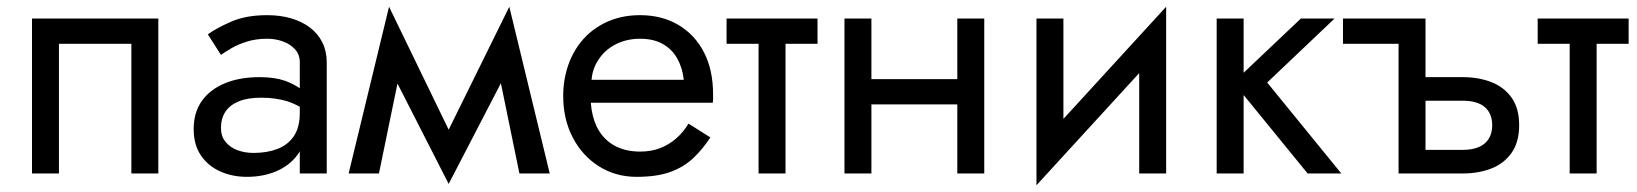

<svg xmlns="http://www.w3.org/2000/svg" viewBox="-20 -515 4860 570"><path d="M450 0H370V-385H155V0H75V-460H450Z M597 -413Q623 -432 667 -451Q711 -470 773 -470Q812 -470 844.5 -460.5Q877 -451 900.5 -433Q924 -415 937 -389Q950 -363 950 -330V0H870V-66Q867 -60 863 -55Q839 -23 800 -6.5Q761 10 713 10Q670 10 634 -6Q598 -22 576.5 -53.5Q555 -85 555 -132Q555 -181 579 -215Q603 -249 647 -267.5Q691 -286 751 -286Q795 -286 827 -275Q853 -265 870 -253V-330Q870 -353 856 -368.5Q842 -384 820 -392Q798 -400 773 -400Q740 -400 713 -391.5Q686 -383 666.5 -371.5Q647 -360 636 -352ZM636 -135Q636 -111 649 -94.5Q662 -78 684 -69.5Q706 -61 733 -61Q773 -61 804 -73Q835 -85 852.5 -111Q870 -137 870 -180V-198Q852 -208 834 -214Q799 -225 755 -225Q715 -225 688.5 -214Q662 -203 649 -183Q636 -163 636 -135Z M1492 -495 1612 0H1522L1467 -268L1312 31L1160 -267L1105 0H1015L1135 -495L1312 -130Z M1734 -210Q1737 -170 1751 -140Q1769 -103 1802 -84Q1835 -65 1880 -65Q1914 -65 1940.5 -75.5Q1967 -86 1988 -104.5Q2009 -123 2024 -148L2089 -107Q2066 -72 2038 -45.5Q2010 -19 1970 -4.5Q1930 10 1870 10Q1808 10 1758.5 -21Q1709 -52 1680.5 -106.5Q1652 -161 1652 -230Q1652 -243 1653 -255Q1654 -267 1656 -279Q1666 -336 1696 -379Q1726 -422 1773.5 -446Q1821 -470 1880 -470Q1945 -470 1994 -441Q2043 -412 2070 -359.5Q2097 -307 2097 -234V-222Q2097 -216 2096 -210ZM2010 -278Q2006 -314 1990.5 -341.5Q1975 -369 1947.5 -384.5Q1920 -400 1880 -400Q1840 -400 1807 -383Q1774 -366 1755 -335Q1739 -310 1736 -278Z M2407 -460V-385H2312V0H2232V-385H2137V-460Z M2902 -460V0H2822V-205H2567V0H2487V-460H2567V-280H2822V-460Z M3057 35V-460H3137V-162L3442 -495V0H3362V-298Z M3672 -460V-299L3842 -460H3942L3742 -270L3962 0H3862L3672 -233V0H3592V-460Z M3967 -385V-460H4212V-286H4322Q4370 -286 4408 -271Q4446 -256 4468 -224.5Q4490 -193 4490 -143Q4490 -94 4468 -62Q4446 -30 4408 -15Q4370 0 4322 0H4132V-385ZM4212 -70H4322Q4351 -70 4370.5 -78.5Q4390 -87 4400 -103.5Q4410 -120 4410 -143Q4410 -178 4388 -197Q4366 -216 4322 -216H4212Z M4815 -460V-385H4720V0H4640V-385H4545V-460Z"/></svg>

Font: Venryn Sans
Style: Regular
Weight: 400
Designer: Owen Earl, indestructible type* (font) & Cristiano Sobral (main changes)
Version: Version 3.600; ttfautohint (v1.8.3)